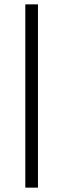

<svg xmlns="http://www.w3.org/2000/svg" viewBox="-20 -780 290 880"><path d="M96 -760H154V80H96Z"/></svg>

Font: Margherita Variable
Style: Regular
Weight: 400
Designer: James Puckett
Foundry: Dunwich Type Founders
Version: Version 1.008